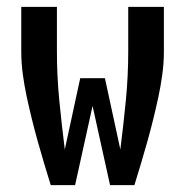

<svg xmlns="http://www.w3.org/2000/svg" viewBox="-20 -540 540 560"><path d="M128 0Q118 -32 108.5 -64Q99 -96 90 -128Q81 -160 73 -192.5Q65 -225 58 -257.5Q51 -290 46.5 -323.5Q42 -357 42 -390V-520H146V-390Q146 -318 153 -246.5Q160 -175 169 -104L214 -312H286L331 -104Q340 -175 347 -246.5Q354 -318 354 -390V-520H458V-390Q458 -357 453.5 -323.5Q449 -290 442 -257.5Q435 -225 427 -192.5Q419 -160 410 -128Q401 -96 391.5 -64Q382 -32 372 0H301L250 -231L199 0Z"/></svg>

Font: Iosevka Term Curly
Style: Bold
Weight: 700
Designer: Belleve Invis
Foundry: Belleve Invis
Version: Version 32.3.0